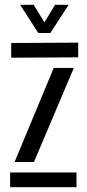

<svg xmlns="http://www.w3.org/2000/svg" viewBox="-20 -777 360 797"><path d="M22 0V-61H297.5V0ZM26.5 -537.5V-598.5L304.5 -600V-539ZM40.5 -104.5 203 -495H286.5L121 -104.5ZM139 -640 63.5 -757H120L164.5 -684L208.5 -757H265L189 -640Z"/></svg>

Font: Big Shoulders Stencil Text Thin
Style: Regular
Weight: 400
Version: Version 2.001